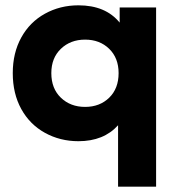

<svg xmlns="http://www.w3.org/2000/svg" viewBox="-20 -526 650 722"><path d="M567 -498V176H424V-55Q370 5 275 5Q206 5 149 -26.5Q92 -58 60 -116Q28 -174 28 -251Q28 -327 60 -385Q92 -443 149 -474.5Q206 -506 275 -506Q377 -506 430 -441V-498ZM426 -251Q426 -308 390.5 -342.5Q355 -377 300 -377Q245 -377 209 -342.5Q173 -308 173 -251Q173 -193 209 -158.5Q245 -124 300 -124Q355 -124 390.5 -158.5Q426 -193 426 -251Z"/></svg>

Font: Montserrat GRBold
Style: Regular
Weight: 700
Designer: Julieta Ulanovsky
Foundry: Julieta Ulanovsky
Version: Version 1.00 May 29, 2023, initial release